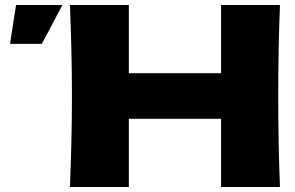

<svg xmlns="http://www.w3.org/2000/svg" viewBox="-20 -746 1177 766"><path d="M1097 -726Q1090 -557 1090 -363Q1090 -169 1097 0H862V-272H494V0H259Q267 -194 267 -363Q267 -532 259 -726H494V-454H862V-726ZM147 -571H20L44 -726H229Z"/></svg>

Font: Dela Gothic One
Style: Regular
Weight: 400
Designer: aratakana
Foundry: aratakana
Version: Version 1.004